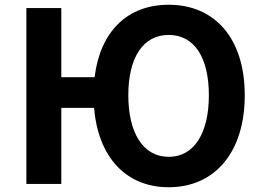

<svg xmlns="http://www.w3.org/2000/svg" viewBox="-20 -774 1105 808"><path d="M238 0V-320H376C393 -112 511 14 690 14C884 14 1010 -133 1010 -373C1010 -613 884 -754 690 -754C517 -754 402 -643 378 -449H238V-740H91V0ZM520 -373C520 -532 582 -627 690 -627C798 -627 859 -532 859 -373C859 -215 798 -114 690 -114C582 -114 520 -215 520 -373Z"/></svg>

Font: Kinto Sans
Style: Bold
Weight: 700
Designer: Authors: Ryoko NISHIZUKA  (kana & ideographs); Paul D. Hunt (Latin, Greek & Cyrillic); Wenlong ZHANG  (bopomofo); Sandol
Foundry: Adobe Systems Incorporated, ookami Inc.
Version: Version 0.001